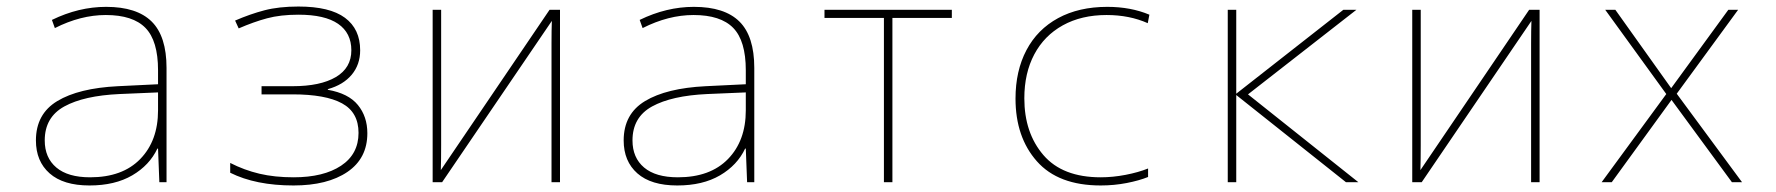

<svg xmlns="http://www.w3.org/2000/svg" viewBox="-20 -558 5440 588"><path d="M90 -128Q90 -209 155.5 -248.5Q221 -288 341 -294L464 -300V-343Q464 -433 425.5 -472.5Q387 -512 304 -512Q227 -512 148 -472L139 -497Q221 -537 305 -537Q399 -537 444.5 -492Q490 -447 490 -350V0H468L464 -103H462Q438 -52 385 -21Q332 10 254 10Q174 10 132 -27Q90 -64 90 -128ZM464 -220V-275L346 -270Q237 -265 177 -232Q117 -199 117 -128Q117 -75 152.5 -45Q188 -15 256 -15Q355 -15 409.5 -71Q464 -127 464 -220Z M685 -29V-59Q728 -37 774.5 -26Q821 -15 879 -15Q971 -15 1024.5 -50.5Q1078 -86 1078 -151Q1078 -214 1027.5 -241.5Q977 -269 876 -269H781V-294H876Q961 -294 1008.5 -322Q1056 -350 1056 -404Q1056 -457 1015.5 -485Q975 -513 894 -513Q839 -513 798 -502Q757 -491 711 -471L700 -495Q746 -515 790 -526.5Q834 -538 894 -538Q990 -538 1036.5 -503.5Q1083 -469 1083 -404Q1083 -360 1057 -329Q1031 -298 984 -285V-283Q1047 -272 1076 -236.5Q1105 -201 1105 -150Q1105 -73 1044 -31.5Q983 10 879 10Q763 10 685 -29Z M1305 -528H1331V-114Q1331 -68 1330 -37L1663 -528H1695V0H1669V-426Q1669 -465 1670 -494L1334 0H1305Z M1890 -128Q1890 -209 1955.5 -248.5Q2021 -288 2141 -294L2264 -300V-343Q2264 -433 2225.5 -472.5Q2187 -512 2104 -512Q2027 -512 1948 -472L1939 -497Q2021 -537 2105 -537Q2199 -537 2244.5 -492Q2290 -447 2290 -350V0H2268L2264 -103H2262Q2238 -52 2185 -21Q2132 10 2054 10Q1974 10 1932 -27Q1890 -64 1890 -128ZM2264 -220V-275L2146 -270Q2037 -265 1977 -232Q1917 -199 1917 -128Q1917 -75 1952.5 -45Q1988 -15 2056 -15Q2155 -15 2209.5 -71Q2264 -127 2264 -220Z M2687 -503H2505V-528H2895V-503H2713V0H2687Z M3090 -256Q3090 -341 3123.5 -404.5Q3157 -468 3220.5 -502.5Q3284 -537 3371 -537Q3443 -537 3500 -513L3495 -487Q3439 -512 3369 -512Q3292 -512 3235 -480.5Q3178 -449 3147.5 -391.5Q3117 -334 3117 -257Q3117 -151 3175.5 -83Q3234 -15 3351 -15Q3388 -15 3427 -22.5Q3466 -30 3496 -42V-16Q3469 -5 3430.5 2.5Q3392 10 3351 10Q3221 10 3155.5 -64Q3090 -138 3090 -256Z M3740 -528H3766V-271L4094 -528H4134L3802 -269L4140 0H4102L3766 -267V0H3740Z M4305 -528H4331V-114Q4331 -68 4330 -37L4663 -528H4695V0H4669V-426Q4669 -465 4670 -494L4334 0H4305Z M5083 -270 4896 -528H4927L5098 -288L5273 -528H5303L5115 -271L5315 0H5284L5099 -252L4916 0H4885Z"/></svg>

Font: Noto Sans Mono UI Thin
Style: Regular
Weight: 250
Monospace: yes
Designer: Monotype Design team
Foundry: Monotype Imaging Inc.
Version: Version 1.000